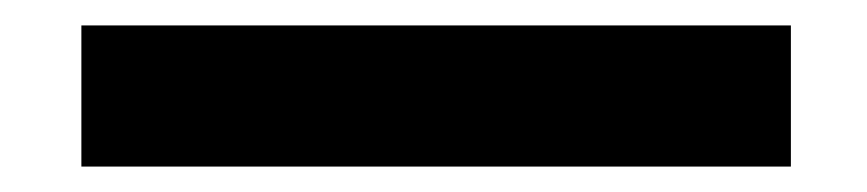

<svg xmlns="http://www.w3.org/2000/svg" viewBox="-20 16 682 151"><path d="M602 147H44V36H602Z"/></svg>

Font: Ulagadi Sans Medium
Style: Regular
Weight: 500
Designer: Ninad Kale (Devanagari), Jonny Pinhorn (Latin)
Foundry: Indian Type Foundry
Version: Version 3.01;March 29, 2020;FontCreator 12.0.0.2522 64-bit; 